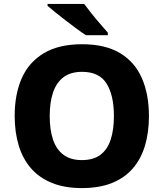

<svg xmlns="http://www.w3.org/2000/svg" viewBox="-20 -951 836 981"><path d="M741 -358Q741 -275 721 -207.5Q701 -140 659 -91Q617 -42 552 -16Q487 10 398 10Q310 10 245 -16.5Q180 -43 138 -91.5Q96 -140 75.5 -208Q55 -276 55 -359Q55 -470 91.5 -552Q128 -634 204.5 -679.5Q281 -725 399 -725Q518 -725 593.5 -679.5Q669 -634 705 -551.5Q741 -469 741 -358ZM234 -358Q234 -288 251 -237.5Q268 -187 304.5 -160Q341 -133 398 -133Q457 -133 493 -160Q529 -187 545.5 -237.5Q562 -288 562 -358Q562 -464 524.5 -524Q487 -584 399 -584Q341 -584 304.5 -556.5Q268 -529 251 -478.5Q234 -428 234 -358ZM410 -931Q426 -909 448 -881.5Q470 -854 492.5 -828.5Q515 -803 531 -784V-771H419Q399 -784 372.5 -803.5Q346 -823 317.5 -845Q289 -867 264 -887Q239 -907 223 -921V-931Z"/></svg>

Font: Noto Sans Thai ExtraBold
Style: Regular
Weight: 800
Version: Version 2.001